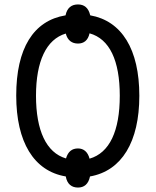

<svg xmlns="http://www.w3.org/2000/svg" viewBox="-20 -789 700 864"><path d="M331 55C358 55 378 40 385 5C528 -20 607 -151 607 -358C607 -567 528 -695 386 -720C378 -755 358 -769 331 -769C303 -769 282 -755 275 -720C130 -696 53 -571 53 -359C53 -150 132 -19 276 5C282 40 303 55 331 55ZM277 -76C188 -102 142 -202 142 -358C142 -513 188 -612 276 -638C284 -607 304 -593 331 -593C357 -593 376 -607 383 -639C473 -614 519 -517 519 -358C519 -199 473 -101 383 -75C375 -106 356 -121 331 -121C304 -121 286 -107 277 -76Z"/></svg>

Font: Noto Sans Condensed
Style: Regular
Weight: 400
Width: 3
Designer: Monotype Design Team
Foundry: Monotype Imaging Inc.
Version: Version 2.013